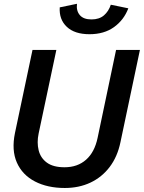

<svg xmlns="http://www.w3.org/2000/svg" viewBox="-20 -962 745 995"><path d="M315.9 12.2Q226.1 12.2 160.9 -21.7Q95.7 -55.7 67.4 -119.6Q39.1 -183.6 57.6 -272.9L148.4 -703.1H272L180.2 -270Q170.4 -223.6 180.2 -183.6Q189.9 -143.6 222.7 -119.4Q255.4 -95.2 314.5 -95.2Q381.8 -95.2 426 -134.3Q470.2 -173.3 485.8 -247.6L581.5 -703.1H705.1L604 -224.1Q588.4 -149.4 548.1 -96.4Q507.8 -43.5 448.5 -15.6Q389.2 12.2 315.9 12.2ZM443.8 -784.7Q366.7 -784.7 326.2 -823Q285.6 -861.3 289.6 -923.8L378.9 -942.4Q374.5 -906.2 393.6 -883.8Q412.6 -861.3 454.1 -861.3Q494.1 -861.3 518.6 -882.3Q543 -903.3 554.2 -937.5L645 -918.9Q622.1 -858.4 570.8 -821.5Q519.5 -784.7 443.8 -784.7Z"/></svg>

Font: Schibsted Grotesk SemiBold
Style: Italic
Weight: 600
Italic angle: -12°
Designer: Bakken & Baeck AS, Henrik Kongsvoll
Foundry: Schibsted ASA
Version: Version 1.100;gftools[0.9.25]